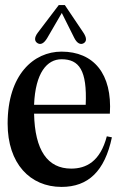

<svg xmlns="http://www.w3.org/2000/svg" viewBox="-20 -719 476 755"><path d="M222 16C327 16 392 -46 420 -179L400 -183C374 -83 318 -56 260 -56C167 -56 117 -128 114 -272H412C422 -429 348 -516 222 -516C112 -516 10 -425 10 -233C10 -76 98 16 222 16ZM114 -307C119 -433 165 -486 222 -486C291 -486 323 -443 317 -307ZM128 -549C140 -542 153 -548 166 -570L223 -668L272 -570C283 -548 297 -542 309 -549C321 -556 322 -570 307 -592L235 -699H211L129 -591C113 -570 116 -556 128 -549Z"/></svg>

Font: RL Madena
Style: Regular
Weight: 400
Designer: I Kadek Wantara Putra
Foundry: Roughlines ID
Version: Version 1.000;Glyphs 3.1.2 (3151)